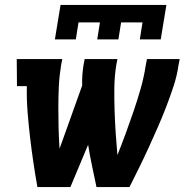

<svg xmlns="http://www.w3.org/2000/svg" viewBox="-20 -760 790 780"><path d="M203 -600 226 -740H656L633 -600H548L559 -669H472L461 -600H375L386 -669H299L288 -600ZM132 0Q123 -50 115.5 -101Q108 -152 102 -203Q96 -254 92 -305.5Q88 -357 89 -410H49L48 -520H233L228 -494Q221 -451 219 -408.5Q217 -366 217 -324Q217 -282 218 -240Q219 -198 222 -156L314 -413Q313 -433 314.5 -453.5Q316 -474 319 -494L324 -520H457L452 -494Q445 -448 444.5 -402Q444 -356 445.5 -310.5Q447 -265 450 -219.5Q453 -174 457 -130Q475 -175 491.5 -220Q508 -265 523.5 -310.5Q539 -356 552 -402Q565 -448 572 -494L577 -520H710L705 -494Q699 -452 685 -409.5Q671 -367 655 -325.5Q639 -284 621 -243Q603 -202 584.5 -161.5Q566 -121 546 -80.5Q526 -40 506 0H372Q363 -43 354 -85.5Q345 -128 338 -172L266 0Z"/></svg>

Font: Iosevka Etoile Extrabold
Style: Italic
Weight: 800
Italic angle: -9°
Designer: Belleve Invis
Foundry: Belleve Invis
Version: Version 22.1.2; ttfautohint (v1.8.4)